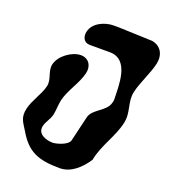

<svg xmlns="http://www.w3.org/2000/svg" viewBox="-146 -892 896 1017"><g transform="rotate(20 302.5 -383.0)"><path d="M36 -216C23 -161 45 -140 69 -100C124 -6 184 21 309 21C370 21 421 -25 457 -80C474 -168 528 -236 547 -320C562 -386 526 -431 540 -493C554 -554 588 -613 602 -674C614 -727 590 -771 539 -780C510 -781 377 -786 348 -787H318C270 -787 207 -760 195 -707C188 -677 201 -647 235 -647H348C462 -647 453 -494 456 -420C457 -419 454 -406 453 -402C440 -346 363 -333 351 -280L318 -140C311 -110 247 -93 227 -93C187 -93 138 -112 148 -157C154 -185 175 -207 181 -235C187 -263 186 -290 192 -318C206 -380 253 -437 268 -500C278 -543 255 -580 210 -580C161 -580 96 -534 84 -483C74 -440 107 -407 97 -364C85 -314 48 -267 36 -216Z"/></g></svg>

Font: Charger
Style: OversprayIt
Weight: 400
Designer: Jasper
Foundry: Cannot Into Space Fonts
Version: Version 0.980